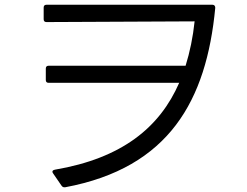

<svg xmlns="http://www.w3.org/2000/svg" viewBox="-20 -744 1040 809"><path d="M173 -407C173 -399 177 -395 185 -395H735C653 -207 494 -77 211 -29C201 -27 198 -21 204 -13L239 38C243 44 248 46 255 45C693 -37 850 -321 887 -711C887 -719 883 -724 875 -724H176C168 -724 164 -720 164 -712V-663C164 -655 168 -651 176 -651C302 -652 655 -653 800 -654C793 -587 780 -525 762 -467H185C177 -467 173 -463 173 -455Z"/></svg>

Font: LINE Seed JP_OTF Regular
Style: Regular
Weight: 400
Designer: LY Corporation & Fontrix & Fontworks
Version: Version 1.002